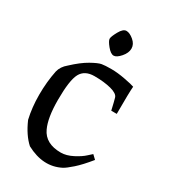

<svg xmlns="http://www.w3.org/2000/svg" viewBox="-181 -806 802 908"><g transform="rotate(30 220.5 -351.5)"><path d="M242 -585Q226 -585 206 -609.5Q186 -634 186 -645.5Q186 -657 202.5 -687Q219 -717 237 -717Q255 -717 277 -698.5Q299 -680 299 -656Q299 -632 278.5 -608.5Q258 -585 242 -585ZM44 -120Q30 -180 30 -249.5Q30 -319 43 -383Q50 -413 78 -436Q123 -478 159.5 -498.5Q196 -519 213.5 -522Q231 -525 265 -525Q299 -525 341 -517Q383 -509 396 -504Q393 -474 393 -354H363Q353 -398 347.5 -417Q342 -436 304 -446Q266 -456 213 -456Q160 -456 139.5 -418Q119 -380 119 -272Q119 -175 143 -124Q171 -63 255 -63Q285 -63 319 -80.5Q353 -98 372 -116L392 -134L413 -114Q374 -66 344.5 -40Q315 -14 300 -6Q215 38 114 -16Q73 -53 44 -120Z"/></g></svg>

Font: Prociono
Style: Regular
Weight: 400
Designer: Barry Schwartz
Foundry: The Crud Factory
Version: Version 2.301